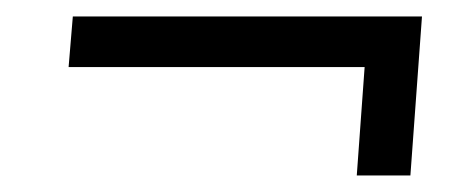

<svg xmlns="http://www.w3.org/2000/svg" viewBox="-20 -383 569 232"><path d="M411.1 -171 420.6 -302H62.9L68 -363.1H489.9L475.9 -171Z"/></svg>

Font: Ancizar Serif Light
Style: Italic
Weight: 300
Italic angle: -4°
Designer: Cesar Puertas, Viviana Monsalve, Julian Moncada, Julian Prieto, Jose Castro, Felipe Aragon, Mariel Hernandez, Sara Alarc
Version: Version 8.100